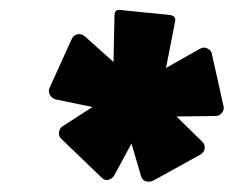

<svg xmlns="http://www.w3.org/2000/svg" viewBox="-20 -740 468 384"><path d="M183 -385 103 -462Q97 -467 98 -475.5Q99 -484 106 -488L165 -526L92 -541Q84 -543 80 -550Q76 -557 79 -564L123 -661Q127 -670 135 -671.5Q143 -673 150 -667L207 -616L209 -709Q209 -722 221 -720L320 -710Q333 -708 330 -696L312 -604L379 -642Q387 -647 395 -643Q403 -639 404 -631L427 -528Q429 -521 424 -514.5Q419 -508 411 -508L333 -507L383 -458Q390 -452 389.5 -444Q389 -436 381 -431L287 -379Q279 -375 271.5 -377.5Q264 -380 262 -388L243 -453L209 -390Q205 -383 197.5 -380.5Q190 -378 183 -385Z"/></svg>

Font: Sofia Sans ExtraBlack
Style: Italic
Weight: 1000
Italic angle: -9°
Designer: Botio Nikoltchev, Ani Petrova
Foundry: lettersoup
Version: Version 4.100; ttfautohint (v1.8.4.7-5d5b)